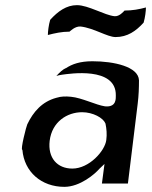

<svg xmlns="http://www.w3.org/2000/svg" viewBox="-20 -723 589 746"><path d="M236 -458H235C224 -453 213 -443 199 -428C205 -430 215 -432 223 -433C247 -436 432 -466 430 -352C430 -345 430 -338 428 -331C423 -310 401 -308 387 -310C353 -315 298 -343 256 -347C234 -349 219 -349 199 -343C143 -328 109 -288 86 -240C83 -235 58 -139 67 -141C74 -55 141 3 230 3C291 3 349 -47 366 -67L386 -86L376 -10H477L515 -320C519 -352 520 -382 520 -411C518 -464 423 -485 339 -485C291 -485 260 -474 236 -458ZM261 -68C203 -68 165 -109 173 -176C182 -250 241 -287 299 -287C341 -287 381 -265 389 -244L390 -243V-242C394 -223 396 -201 393 -179C388 -137 327 -68 261 -68ZM464 -682C459 -677 444 -659 426 -660H425C386 -664 323 -703 279 -703C238 -703 205 -679 175 -646C169 -626 166 -600 166 -587C193 -594 220 -600 250 -600C253 -602 271 -621 292 -620H293C345 -614 397 -579 429 -579C475 -579 508 -602 538 -635C544 -655 547 -681 547 -694C521 -687 495 -682 464 -682Z"/></svg>

Font: Bluebird
Style: LiNrwObl
Weight: 300
Designer: Jasper
Foundry: Cannot Into Space Fonts
Version: Version 0.98